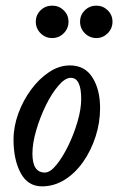

<svg xmlns="http://www.w3.org/2000/svg" viewBox="-20 -648 419 681"><path d="M129 13Q79 13 53.5 -34Q28 -81 28 -153Q28 -199 45 -245.5Q62 -292 90.5 -330.5Q119 -369 154.5 -392.5Q190 -416 228 -416Q281 -416 308 -373Q335 -330 335 -265Q335 -213 319 -163.5Q303 -114 275 -74Q247 -34 209.5 -10.5Q172 13 129 13ZM139 -36Q158 -36 180 -63Q202 -90 222 -131Q242 -172 255 -216.5Q268 -261 268 -297Q268 -372 231 -372Q211 -372 187 -344Q163 -316 142.5 -274Q122 -232 108.5 -186Q95 -140 95 -103Q95 -36 139 -36ZM165 -513Q141 -513 124 -530Q107 -547 107 -571Q107 -595 124 -611.5Q141 -628 165 -628Q189 -628 206 -611.5Q223 -595 223 -571Q223 -547 206 -530Q189 -513 165 -513ZM322 -513Q298 -513 281 -530Q264 -547 264 -571Q264 -595 281 -611.5Q298 -628 322 -628Q345 -628 362 -611.5Q379 -595 379 -571Q379 -547 362 -530Q345 -513 322 -513Z"/></svg>

Font: Junicode Two Beta Condensed Medium
Style: Italic
Weight: 500
Width: 3
Italic angle: -9°
Version: Version 1.053; ttfautohint (v1.8.4)